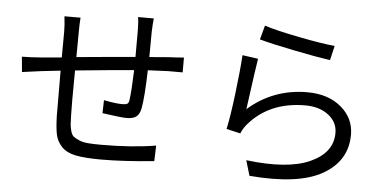

<svg xmlns="http://www.w3.org/2000/svg" viewBox="-53 -888 2107 1032"><g transform="rotate(5 1000.0 -372.5)"><path d="M653.3 -767.6H738.3Q735.4 -746.1 733.4 -697.3Q733.4 -674.8 732.9 -627.4Q732.4 -580.1 732.4 -558.6Q748 -559.6 785.2 -563Q822.3 -566.4 839.8 -567.4Q872.1 -568.4 918 -572.3V-492.2H839.8Q765.6 -489.3 730.5 -487.3Q726.6 -340.8 714.8 -279.3Q708 -247.1 690.4 -234.4Q672.9 -221.7 638.7 -221.7Q610.4 -221.7 507.8 -236.3L509.8 -306.6Q573.2 -293.9 609.4 -293.9Q628.9 -293.9 636.7 -298.8Q644.5 -303.7 646.5 -320.3Q653.3 -369.1 657.2 -481.4Q555.7 -473.6 340.8 -452.1Q338.9 -247.1 340.8 -209Q341.8 -174.8 342.8 -160.2Q343.8 -145.5 349.6 -125Q355.5 -104.5 365.7 -96.7Q376 -88.9 395.5 -80.1Q415 -71.3 444.3 -68.8Q473.6 -66.4 516.6 -66.4Q681.6 -66.4 810.5 -87.9L807.6 -3.9Q646.5 12.7 521.5 12.7Q435.5 12.7 385.7 2.9Q335.9 -6.8 309.1 -34.7Q282.2 -62.5 274.4 -97.7Q266.6 -132.8 264.6 -198.2Q263.7 -241.2 263.7 -444.3L159.2 -432.6Q112.3 -426.8 57.6 -418.9L49.8 -501Q92.8 -501 153.3 -505.9Q166 -506.8 203.1 -510.3Q240.2 -513.7 263.7 -515.6L264.6 -654.3Q264.6 -691.4 258.8 -737.3H345.7Q342.8 -703.1 342.8 -657.2L341.8 -524.4Q571.3 -545.9 658.2 -552.7V-694.3Q658.2 -740.2 653.3 -767.6Z M1316.4 -705.1 1336.9 -781.2Q1399.4 -760.7 1525.9 -735.8Q1652.3 -710.9 1719.7 -705.1L1701.2 -627Q1631.8 -636.7 1502.9 -662.6Q1374 -688.5 1316.4 -705.1ZM1230.5 -612.3 1315.4 -600.6Q1309.6 -570.3 1276.4 -325.2Q1412.1 -444.3 1595.7 -444.3Q1708 -444.3 1778.3 -385.3Q1848.6 -326.2 1848.6 -237.3Q1848.6 -95.7 1718.3 -21.5Q1587.9 52.7 1324.2 30.3L1299.8 -51.8Q1524.4 -24.4 1644.5 -78.6Q1764.6 -132.8 1764.6 -239.3Q1764.6 -297.9 1715.8 -335.4Q1667 -373 1590.8 -373Q1396.5 -373 1285.2 -242.2Q1266.6 -219.7 1254.9 -192.4L1179.7 -210Q1194.3 -275.4 1210 -403.8Q1225.6 -532.2 1230.5 -612.3Z"/></g></svg>

Font: Gen Shin Gothic Regular
Style: Regular
Weight: 400
Designer: [Source Han Sans]
Ryoko NISHIZUKA  (kana & ideographs); Paul D. Hunt (Latin, Greek & Cyrillic); Wenlong ZHANG  (bopomofo
Version: Version 1.002.20150607